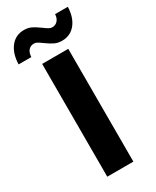

<svg xmlns="http://www.w3.org/2000/svg" viewBox="-256 -970 841 1032"><g transform="rotate(-30 164.0 -453.5)"><path d="M83 -700H245V0H83ZM146 -793Q130 -805 119.5 -811Q109 -817 99 -817Q78 -817 65 -802.5Q52 -788 51 -761H-28Q-26 -828 5.5 -867.5Q37 -907 89 -907Q115 -907 135.5 -896.5Q156 -886 182 -867Q198 -855 208.5 -849Q219 -843 229 -843Q249 -843 262.5 -857.5Q276 -872 277 -897H356Q354 -832 322.5 -793Q291 -754 239 -754Q212 -754 191.5 -764.5Q171 -775 146 -793Z"/></g></svg>

Font: CMG Sans
Style: Bold
Weight: 700
Designer: Julieta Ulanovsky
Foundry: Julieta Ulanovsky
Version: Version 7.200